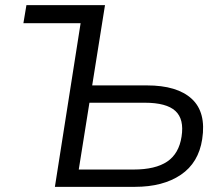

<svg xmlns="http://www.w3.org/2000/svg" viewBox="-20 -725 862 745"><path d="M193 0 292.8 -635H70.8L82.5 -705H387.4L337.7 -393.6H550.1Q667.4 -393.6 724 -341.5Q780.6 -289.4 764.6 -185.2Q750.7 -93.5 681.6 -46.7Q612.4 0 503.7 0ZM285.6 -67.2H498.7Q582.9 -67.2 628.7 -98Q674.4 -128.8 684.5 -195Q695.1 -262.7 660.5 -294.5Q625.9 -326.4 541.6 -326.4H327Z"/></svg>

Font: Mulish ExtraLight
Style: Italic
Weight: 200
Italic angle: -9°
Designer: Vernon Adams
Foundry: Vernon Adams
Version: Version 3.603